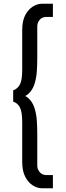

<svg xmlns="http://www.w3.org/2000/svg" viewBox="-20 -800 351 1020"><path d="M178 -490Q178 -457 175.5 -420Q173 -383 162.5 -351.5Q152 -320 129 -300Q122 -294 114 -290Q122 -286 129 -280Q152 -260 162.5 -228.5Q173 -197 175.5 -160Q178 -123 178 -90V80Q178 99 191 114.5Q204 130 226 130H261V200H201Q179 200 155 185.5Q131 171 114.5 140Q98 109 98 60V-150Q98 -207 85.5 -230Q73 -253 50 -260V-320Q73 -328 85.5 -350.5Q98 -373 98 -430V-640Q98 -690 114.5 -720.5Q131 -751 155 -765.5Q179 -780 201 -780H261V-710H226Q204 -710 191 -695Q178 -680 178 -660Z"/></svg>

Font: Jost
Style: Regular
Weight: 400
Version: Version 3.710